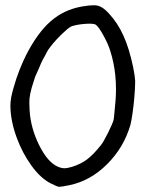

<svg xmlns="http://www.w3.org/2000/svg" viewBox="-20 -718 560 738"><path d="M258.3 -77.1Q291.5 -87.9 314.9 -105.5Q338.9 -123.5 368.7 -161.1Q377.4 -171.9 395.5 -208Q413.1 -243.7 416.5 -256.8Q418 -263.2 419.9 -285.6Q422.4 -308.1 424.3 -333.5Q425.8 -355 425.8 -375Q425.8 -403.8 422.9 -431.2Q418 -477.1 404.3 -521Q396.5 -547.4 377.9 -581.1Q359.9 -614.3 348.6 -622.6Q343.3 -627 322.8 -627Q317.4 -627 310.5 -626.5Q279.8 -624.5 257.3 -617.7Q248.5 -615.2 231 -599.1Q212.9 -583.5 195.8 -564.5Q184.1 -551.8 174.8 -539.6Q165 -527.3 160.6 -518.6Q156.2 -510.3 151.4 -501Q151.4 -501 144 -487.8Q142.1 -483.4 137.7 -474.6Q133.8 -465.3 130.4 -457Q127 -448.7 123 -440.4Q119.1 -432.1 117.7 -428.7Q115.7 -425.3 111.3 -411.1Q106.4 -396.5 101.6 -379.9Q94.7 -354.5 93.3 -338.4Q92.8 -331.5 92.8 -322.3Q92.8 -310.1 93.8 -293.5Q98.1 -224.6 130.9 -159.2Q163.6 -94.2 201.7 -77.6Q216.3 -71.3 227.5 -71.3Q238.8 -71.3 258.3 -77.1ZM172.9 -14.2Q134.8 -34.2 100.1 -82.5Q65.4 -130.9 44.4 -188.5Q32.7 -219.7 26.4 -251.5Q20 -283.2 20 -312.5Q20 -326.2 22.9 -343.3Q26.4 -360.8 31.7 -379.4Q41.5 -414.6 55.2 -449.7Q69.3 -484.9 80.6 -506.8Q125 -593.3 175.3 -636.7Q225.6 -680.7 294.4 -692.9Q322.3 -697.8 339.8 -697.8Q350.6 -697.8 357.4 -695.8Q376 -690.9 398.4 -666.5Q433.1 -628.9 454.6 -580.6Q476.6 -532.2 491.7 -460.4Q498.5 -426.8 499.5 -407.7Q499.5 -407.7 499.5 -400.4Q499.5 -380.9 496.1 -340.8Q493.7 -312 489.3 -281.7Q484.9 -252 481.4 -238.3Q456.1 -150.9 391.6 -86.9Q327.6 -22.9 247.1 -6.3Q217.3 0 208 0Q208 0 206.5 0Q198.7 -1 172.9 -14.2Z"/></svg>

Font: Casuwalt
Style: Regular
Weight: 400
Designer: Walter E Stewart
Version: 0.1